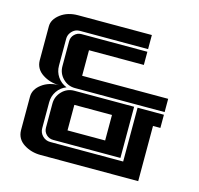

<svg xmlns="http://www.w3.org/2000/svg" viewBox="-90 -687 813 784"><g transform="rotate(15 316.5 -295.5)"><path d="M152.3 -527.8Q140.1 -522 132.3 -510.7Q124.5 -499.5 124.5 -485.4V-371.6Q124.5 -345.7 138.9 -324.7Q153.3 -303.7 177.2 -294.4Q153.3 -285.2 138.9 -264.2Q124.5 -243.2 124.5 -217.3V-107.4Q124.5 -88.4 137.9 -75Q151.4 -61.5 170.4 -61.5H479V-289.1H590.3V-233.4H559.1V0H146.5Q106.4 0 75.2 -20Q43.9 -40 43 -76.7V-218.8Q43 -250 73.2 -272.5Q103 -294.9 146.5 -294.9Q106.9 -294.9 75.4 -315.4Q43.9 -335.9 43 -371.6V-516.6Q43 -545.4 73.2 -568.4Q103 -590.8 146.5 -590.8H458.5V-531.2H170.4Q159.7 -531.2 152.3 -527.8ZM138.7 -113.8V-215.3Q138.7 -245.1 159.9 -267.1Q181.2 -289.1 211.4 -289.1H464.4V-72.8H180.2Q162.6 -72.8 150.6 -84.7Q138.7 -96.7 138.7 -113.8ZM138.7 -373.5V-479Q138.7 -496.1 150.9 -508.1Q163.1 -520 180.2 -520H458.5V-464.4H226.6V-356.4H590.3V-300.3H211.4Q181.2 -300.3 159.9 -321.8Q138.7 -343.3 138.7 -373.5ZM385.7 -125.5V-233.4H226.6V-125.5Z"/></g></svg>

Font: Ebtekar Inline 2
Style: Inline-2
Weight: 500
Designer: Arman Khorramak
Foundry: Arman Khorramak
Version: Version 2.000